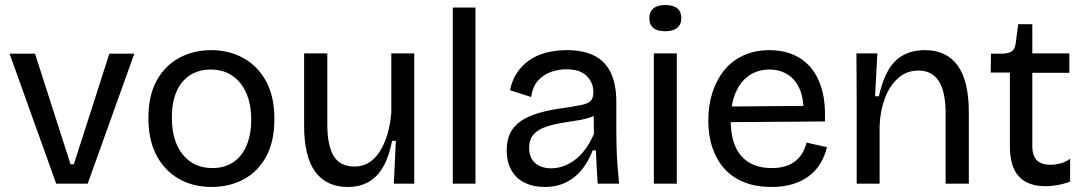

<svg xmlns="http://www.w3.org/2000/svg" viewBox="-20 -729 4300 762"><path d="M203 0 18 -516H119L260 -77H273L414 -516H513L328 0Z M820 13Q746 13 689.5 -19.5Q633 -52 601 -112.5Q569 -173 569 -261Q569 -351 602.5 -410.5Q636 -470 692.5 -500Q749 -530 818 -530Q889 -530 946 -498.5Q1003 -467 1036 -406.5Q1069 -346 1069 -257Q1069 -167 1036 -107Q1003 -47 946.5 -17Q890 13 820 13ZM823 -62Q871 -62 905.5 -85Q940 -108 958.5 -151.5Q977 -195 977 -254Q977 -315 957.5 -359.5Q938 -404 902 -428.5Q866 -453 816 -453Q769 -453 734 -430.5Q699 -408 680.5 -365.5Q662 -323 662 -263Q662 -169 705.5 -115.5Q749 -62 823 -62Z M1361 13Q1275 13 1231 -47.5Q1187 -108 1187 -229V-517H1279V-236Q1279 -151 1304.5 -109.5Q1330 -68 1387 -68Q1418 -68 1443 -83Q1468 -98 1486.5 -126.5Q1505 -155 1517 -194.5Q1529 -234 1533 -282V-517H1624V-220V0H1543L1551 -170H1536Q1524 -107 1500.5 -66.5Q1477 -26 1442 -6.5Q1407 13 1361 13Z M1777 0V-699H1867V0Z M2141 13Q2098 13 2064 -3Q2030 -19 2010.5 -52Q1991 -85 1991 -134Q1991 -172 2004.5 -200Q2018 -228 2046.5 -248Q2075 -268 2120 -281Q2165 -294 2228 -302Q2266 -308 2290 -313Q2314 -318 2324.5 -329Q2335 -340 2335 -363Q2335 -401 2308.5 -427.5Q2282 -454 2227 -454Q2198 -454 2168 -444Q2138 -434 2116 -410Q2094 -386 2088 -344L2004 -371Q2012 -409 2030.5 -438Q2049 -467 2078 -488Q2107 -509 2145.5 -519.5Q2184 -530 2230 -530Q2295 -530 2338.5 -508Q2382 -486 2404 -440.5Q2426 -395 2426 -324V-211Q2426 -179 2427 -142.5Q2428 -106 2431 -69Q2434 -32 2437 0H2352Q2350 -33 2348 -66Q2346 -99 2345 -132H2332Q2318 -94 2293 -60.5Q2268 -27 2230 -7Q2192 13 2141 13ZM2167 -61Q2190 -61 2213 -68.5Q2236 -76 2259 -92.5Q2282 -109 2301.5 -135Q2321 -161 2337 -197L2336 -291L2363 -287Q2347 -271 2320.5 -262.5Q2294 -254 2262 -249.5Q2230 -245 2198 -239Q2166 -233 2139.5 -223Q2113 -213 2096.5 -194Q2080 -175 2080 -142Q2080 -102 2104.5 -81.5Q2129 -61 2167 -61Z M2575 0V-517H2666V0ZM2620 -605Q2589 -605 2573 -618Q2557 -631 2557 -657Q2557 -682 2573 -695.5Q2589 -709 2620 -709Q2652 -709 2668 -696Q2684 -683 2684 -657Q2684 -632 2667.5 -618.5Q2651 -605 2620 -605Z M3042 13Q2981 13 2934 -5.5Q2887 -24 2855.5 -59Q2824 -94 2807.5 -142.5Q2791 -191 2791 -250Q2791 -311 2807.5 -362Q2824 -413 2854.5 -450.5Q2885 -488 2930.5 -509Q2976 -530 3034 -530Q3085 -530 3127 -512.5Q3169 -495 3198.5 -460Q3228 -425 3242.5 -371.5Q3257 -318 3254 -247L2849 -244V-306L3198 -309L3168 -267Q3172 -329 3156 -370Q3140 -411 3108 -432Q3076 -453 3034 -453Q2987 -453 2952.5 -429Q2918 -405 2899 -360Q2880 -315 2880 -251Q2880 -159 2921.5 -110.5Q2963 -62 3043 -62Q3075 -62 3099 -70Q3123 -78 3139 -91.5Q3155 -105 3165.5 -123.5Q3176 -142 3181 -163L3262 -145Q3253 -108 3235 -79Q3217 -50 3189.5 -29.5Q3162 -9 3125 2Q3088 13 3042 13Z M3380 0V-315L3379 -517H3462L3453 -347H3468Q3482 -410 3505.5 -450.5Q3529 -491 3565.5 -510.5Q3602 -530 3651 -530Q3737 -530 3781 -468.5Q3825 -407 3825 -284V0H3733V-277Q3733 -365 3706 -407Q3679 -449 3625 -449Q3578 -449 3544 -418.5Q3510 -388 3491.5 -338Q3473 -288 3471 -228V0Z M4130 10Q4059 10 4023.5 -29Q3988 -68 3988 -148V-441H3912L3913 -516H3959Q3985 -517 3996.5 -526Q4008 -535 4011 -557L4021 -633H4077V-517H4224V-440H4077V-150Q4077 -110 4095.5 -92.5Q4114 -75 4148 -75Q4167 -75 4187.5 -80Q4208 -85 4227 -99V-8Q4199 2 4174.5 6Q4150 10 4130 10Z"/></svg>

Font: Bricolage Grotesque 20pt
Style: Regular
Weight: 400
Version: Version 1.001;gftools[0.9.33.dev8+g029e19f]